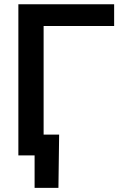

<svg xmlns="http://www.w3.org/2000/svg" viewBox="-20 -748 603 924"><path d="M529.3 -727.5V-623H189.9V0H68.4V-727.5ZM146.5 156.2V0H106.9V-100.1H264.6L261.2 156.2Z"/></svg>

Font: Inter Cardless Tabular Medium
Style: Regular
Weight: 500
Designer: Rasmus Andersson
Foundry: rsms
Version: Version 4.000;git-4fc901f